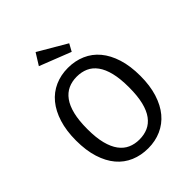

<svg xmlns="http://www.w3.org/2000/svg" viewBox="-254 -1053 1203 1203"><g transform="rotate(-45 348.0 -451.0)"><path d="M634 -344Q634 -258 613 -191.5Q592 -125 554.5 -80Q517 -35 464 -11.5Q411 12 348 12Q285 12 232 -10.5Q179 -33 141.5 -77.5Q104 -122 83 -188.5Q62 -255 62 -343Q62 -429 83 -496Q104 -563 141.5 -608.5Q179 -654 232 -677.5Q285 -701 348 -701Q411 -701 464 -678Q517 -655 554.5 -610Q592 -565 613 -498.5Q634 -432 634 -344ZM533 -344Q533 -420 520 -473Q507 -526 482.5 -559.5Q458 -593 424 -608Q390 -623 348 -623Q306 -623 272 -607.5Q238 -592 213.5 -558.5Q189 -525 176 -472Q163 -419 163 -343Q163 -267 176.5 -214.5Q190 -162 214.5 -129Q239 -96 273 -81Q307 -66 348 -66Q390 -66 424 -81Q458 -96 482.5 -129Q507 -162 520 -215Q533 -268 533 -344ZM436 -755 227 -837 275 -914 463 -804Z"/></g></svg>

Font: Feura Sans
Style: Regular
Weight: 400
Designer: Carrois Corporate & Edenspiekermann
Foundry: Carrois Corporate GbR & Edenspiekermann AG
Version: Version 1.001